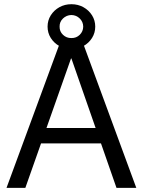

<svg xmlns="http://www.w3.org/2000/svg" viewBox="-20 -916 696 936"><path d="M11.7 0 276.4 -718.8H379.9L644.5 0H547.9L328.1 -630.9H326.2L103.5 0ZM144.5 -216.8V-292H511.7V-216.8ZM328.1 -676.8Q295.9 -676.8 269.5 -691.4Q243.2 -706.1 227.5 -731Q211.9 -755.9 211.9 -786.1Q211.9 -816.4 227.5 -841.3Q243.2 -866.2 269.5 -880.9Q295.9 -895.5 328.1 -895.5Q360.4 -895.5 386.7 -880.9Q413.1 -866.2 428.7 -841.3Q444.3 -816.4 444.3 -786.1Q444.3 -755.9 428.7 -731Q413.1 -706.1 386.7 -691.4Q360.4 -676.8 328.1 -676.8ZM328.1 -730.5Q352.1 -730 368.7 -746.3Q385.3 -762.7 385.7 -786.1Q385.3 -809.6 368.7 -825.9Q352.1 -842.3 328.1 -842.8Q304.2 -842.3 287.1 -825.9Q270 -809.6 270.5 -786.1Q270 -762.7 287.1 -746.3Q304.2 -730 328.1 -730.5Z"/></svg>

Font: Inter Display V
Style: Regular
Weight: 400
Designer: Rasmus Andersson
Foundry: rsms
Version: Version 3.015;git-src